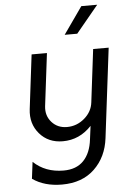

<svg xmlns="http://www.w3.org/2000/svg" viewBox="-64 -796 723 1097"><g transform="rotate(-5 297.0 -247.0)"><path d="M536 -750 408 -595H336L445 -750ZM580 -500 517 13Q504 121 433.5 188.5Q363 256 247 256Q146 256 78 208L90 112Q158 177 263 177Q336 177 377.5 134Q419 91 428 13L438 -64Q369 10 273 10Q190 10 140 -48Q90 -106 100 -189L138 -500H226L189 -198Q183 -144 216.5 -106.5Q250 -69 304 -69Q360 -69 404 -106.5Q448 -144 454 -198L491 -500Z"/></g></svg>

Font: Orkney
Style: Italic
Weight: 400
Italic angle: -7°
Designer: Samuel Oakes and Alfredo Marco Pradil
Foundry: Alfredo Marco Pradil
Version: 1.0; ttfautohint (v1.5)